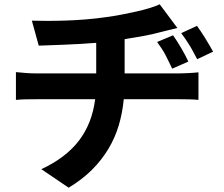

<svg xmlns="http://www.w3.org/2000/svg" viewBox="-20 -802 1040 892"><path d="M896 -527Q885 -547 877 -562.5Q869 -578 860.5 -591.5Q852 -605 843 -618.5Q834 -632 822 -648L895 -682Q914 -656 934 -623.5Q954 -591 970 -562ZM784 -638Q803 -611 822 -578.5Q841 -546 855 -516L780 -483Q770 -503 762.5 -519Q755 -535 747.5 -549Q740 -563 731 -576.5Q722 -590 710 -607ZM811 -461Q819 -461 831 -461.5Q843 -462 856 -462.5Q869 -463 881 -464Q893 -465 902 -466V-338Q882 -340 858 -340.5Q834 -341 814 -341H555Q549 -278 532 -220.5Q515 -163 484 -111Q453 -59 407.5 -13.5Q362 32 299 70L172 -16Q286 -69 347 -149Q408 -229 422 -341H147Q124 -341 99 -340.5Q74 -340 54 -338V-467Q74 -465 98.5 -463Q123 -461 146 -461H427V-603Q391 -600 354 -598Q317 -596 282.5 -594.5Q248 -593 216.5 -592Q185 -591 160 -590L128 -706Q157 -705 198.5 -705Q240 -705 286.5 -706.5Q333 -708 380.5 -712Q428 -716 470 -722Q507 -727 544 -734Q581 -741 614 -748.5Q647 -756 675 -764.5Q703 -773 722 -782L804 -672Q778 -666 759 -661Q740 -656 727 -653Q691 -643 647.5 -635Q604 -627 559 -620V-461Z"/></svg>

Font: SpoqaHanSansJP-Bold
Style: Regular
Weight: 700
Designer: [Source Han Sans]
Ryoko NISHIZUKA  (kana & ideographs); Paul D. Hunt (Latin, Greek & Cyrillic); Wenlong ZHANG  (bopomofo
Foundry: Spoqa (http://bi.spoqa.com)
Version: Version 1.002.20150607